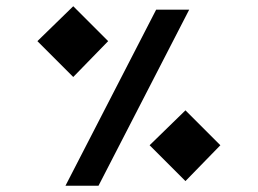

<svg xmlns="http://www.w3.org/2000/svg" viewBox="-20 -596 827 616"><path d="M100 -464 215 -576 327 -464 215 -349ZM481 -565H587L296 0H190ZM460 -130 575 -242 687 -130 575 -15Z"/></svg>

Font: Tajawal ExtraBold
Style: Regular
Weight: 800
Designer: Boutros Fonts
Foundry: Created by Boutros International 2017
Version: Version 1.700